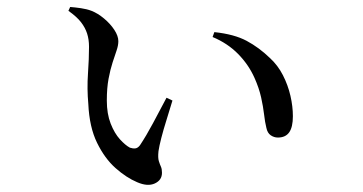

<svg xmlns="http://www.w3.org/2000/svg" viewBox="-20 -522 1040 550"><path d="M373 0Q342 -13 311 -40.5Q280 -68 258 -113Q236 -158 233 -224Q229 -268 232 -311Q235 -354 235 -388Q235 -409 229.5 -426Q224 -443 212 -458.5Q200 -474 176 -491L181 -502Q195 -501 212 -498.5Q229 -496 242 -491Q260 -484 278 -469Q296 -454 307.5 -436.5Q319 -419 319 -404Q319 -392 314 -377.5Q309 -363 302.5 -343Q296 -323 291 -296.5Q286 -270 286 -234Q286 -196 297 -168Q308 -140 323.5 -123Q339 -106 352 -99Q361 -96 368 -97Q375 -98 381 -106Q399 -133 418.5 -169.5Q438 -206 457 -242L474 -234Q466 -207 457 -178.5Q448 -150 442 -126.5Q436 -103 434 -89Q432 -70 435 -60.5Q438 -51 441 -44.5Q444 -38 444 -27Q444 -6 423.5 3.5Q403 13 373 0ZM776 -128Q765 -128 755.5 -134.5Q746 -141 743 -156Q739 -172 736.5 -194Q734 -216 728 -243Q722 -270 709 -299Q692 -337 662 -367.5Q632 -398 589 -416L594 -430Q651 -424 686.5 -405Q722 -386 753 -356Q776 -335 790.5 -306.5Q805 -278 812 -247.5Q819 -217 819 -189Q819 -158 808.5 -143Q798 -128 776 -128Z"/></svg>

Font: Noto Serif JP ExtraLight Medium
Style: Regular
Weight: 500
Version: Version 2.003-H1;hotconv 1.1.1;makeotfexe 2.6.0